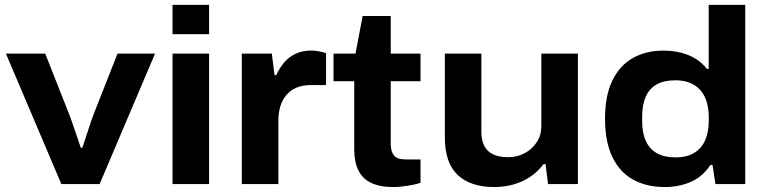

<svg xmlns="http://www.w3.org/2000/svg" viewBox="-20 -744 3098 776"><path d="M228 0 3.9 -527.4H162.7L256 -291.1Q262.7 -275.5 271.4 -249.7Q280.1 -224 289.9 -196.3Q299.7 -168.6 306.4 -146.8H312.9Q319.7 -167.6 328.7 -194.9Q337.7 -222.2 346.4 -248.3Q355.2 -274.5 362 -291.3L455 -527.4H606.7L382.6 0Z M677.3 -605.7V-724.4H825.1V-605.7ZM677.3 0V-527.4H825.1V0Z M957.3 0V-527.4H1078.6L1089.5 -440.5H1096.7Q1108.8 -467.8 1127.6 -490.5Q1146.4 -513.2 1174.3 -526.4Q1202.3 -539.7 1237 -539.7Q1254.8 -539.7 1270.7 -536.4Q1286.5 -533.2 1297.9 -529V-400.3H1238.4Q1203.3 -400.3 1178.4 -389.8Q1153.6 -379.2 1137.1 -359.6Q1120.7 -340 1112.9 -313.9Q1105.1 -287.9 1105.1 -255.8V0Z M1571.2 12Q1515 12 1479.8 -5Q1444.7 -22 1428.2 -56Q1411.7 -90 1411.7 -140.7V-415.8H1328V-527.4H1416.8L1445.7 -679.4H1559.3V-527.4H1679.6V-415.8H1559.3V-161.9Q1559.3 -131.3 1572.4 -115.5Q1585.4 -99.6 1621.1 -99.6H1679.6V-5.4Q1666.9 -0.4 1647.3 3.3Q1627.7 7 1607.2 9.5Q1586.8 12 1571.2 12Z M1977.7 12Q1881.9 12 1829.9 -36.8Q1777.9 -85.7 1777.9 -189.3V-527.4H1925.5V-212.9Q1925.5 -184.5 1933 -164.6Q1940.4 -144.7 1954.4 -132.4Q1968.3 -120.1 1988.6 -114.4Q2008.9 -108.7 2033.8 -108.7Q2070 -108.7 2100.5 -124.8Q2130.9 -141 2149.4 -169.3Q2167.9 -197.7 2167.9 -234.9V-527.4H2315.7V0H2195.1L2184.7 -80.7H2176.7Q2153.7 -49.7 2122.3 -28.9Q2090.8 -8.2 2053.9 1.9Q2017 12 1977.7 12Z M2667.1 12Q2593.9 12 2539.6 -17.6Q2485.3 -47.2 2455.3 -108.7Q2425.3 -170.2 2425.3 -264.2Q2425.3 -358 2455.3 -419.1Q2485.3 -480.2 2538.4 -509.8Q2591.5 -539.4 2660.8 -539.4Q2697.7 -539.4 2730.8 -531.4Q2763.9 -523.3 2791 -506.8Q2818.1 -490.4 2836.9 -465.6H2844.3V-724.4H2992V0H2871.6L2859.7 -77.4H2851.5Q2819.9 -30 2772.3 -9Q2724.7 12 2667.1 12ZM2710.4 -107.9Q2755.4 -107.9 2785.2 -125.8Q2815 -143.6 2829.8 -176.7Q2844.6 -209.7 2844.6 -256.3V-269.3Q2844.6 -304 2836.2 -332.1Q2827.9 -360.1 2810.6 -379.7Q2793.3 -399.2 2768.2 -409.3Q2743.1 -419.5 2709.6 -419.5Q2663.8 -419.5 2634.1 -402.8Q2604.5 -386 2590 -353.4Q2575.4 -320.8 2575.4 -272.6V-254Q2575.4 -206.6 2590.4 -174Q2605.3 -141.4 2635 -124.7Q2664.8 -107.9 2710.4 -107.9Z"/></svg>

Font: Archivo SemiBold SemiExpanded
Style: Regular
Weight: 600
Width: 6
Version: Version 2.001